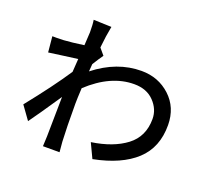

<svg xmlns="http://www.w3.org/2000/svg" viewBox="-138 -969 1277 1179"><g transform="rotate(20 500.0 -380.0)"><path d="M377.9 -652.3 413.1 -610.4Q392.6 -582 366.2 -539.1Q365.2 -531.2 364.3 -514.6Q363.3 -498 362.3 -490.2Q505.9 -603.5 666 -603.5Q776.4 -603.5 853.5 -532.2Q930.7 -460.9 931.6 -346.7Q932.6 -200.2 838.9 -113.3Q745.1 -26.4 566.4 8.8L521.5 -85.9Q661.1 -106.4 745.1 -169.9Q829.1 -233.4 829.1 -348.6Q829.1 -412.1 781.2 -461.9Q733.4 -511.7 651.4 -511.7Q499 -511.7 355.5 -377.9Q351.6 -305.7 351.6 -276.4Q351.6 -119.1 356.4 -29.3Q357.4 -9.8 362.3 38.1H253.9Q256.8 -11.7 256.8 -27.3Q257.8 -123 260.7 -286.1Q156.2 -130.9 115.2 -75.2L52.7 -162.1Q189.5 -333 268.6 -453.1L274.4 -539.1Q251 -536.1 183.1 -526.9Q115.2 -517.6 86.9 -513.7L77.1 -616.2Q98.6 -615.2 151.4 -617.2Q200.2 -620.1 281.2 -631.8Q286.1 -703.1 286.1 -717.8Q286.1 -770.5 281.2 -797.9L398.4 -793.9Q385.7 -730.5 377.9 -652.3Z"/></g></svg>

Font: GenEi Gothic M SemiBold
Style: Regular
Weight: 500
Designer: o_tamon (Modified); [Source Han Sans]
Ryoko NISHIZUKA  (kana & ideographs); Paul D. Hunt (Latin, Greek & Cyrillic); Wenl
Version: Version 1.1a;Original Version 1.004